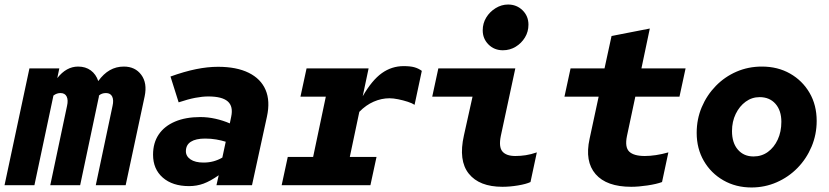

<svg xmlns="http://www.w3.org/2000/svg" viewBox="-42 -818 3662 848"><path d="M-22 0 88 -516H220L211 -473Q251 -524 303 -524Q336 -524 359 -507Q382 -490 392 -460Q415 -492 443 -508Q471 -524 505 -524Q555 -524 582 -487.5Q609 -451 597 -393L513 0H381L455 -350Q461 -376 453.5 -391.5Q446 -407 426 -407Q407 -407 395 -396Q395 -393 394.5 -389.5Q394 -386 393 -383L312 0H180L254 -350Q260 -376 252.5 -391.5Q245 -407 225 -407Q217 -407 209.5 -404.5Q202 -402 194 -396L110 0Z M793 4Q720 4 677 -33.5Q634 -71 634 -135Q634 -187 659 -224Q684 -261 731 -281Q778 -301 843 -301Q876 -301 909.5 -293.5Q943 -286 973 -273L979 -302Q989 -348 964 -370Q939 -392 878 -392Q852 -392 820.5 -386Q789 -380 747 -366L711 -480Q772 -502 823.5 -512.5Q875 -523 921 -523Q1003 -523 1056.5 -496.5Q1110 -470 1131 -421Q1152 -372 1137 -303L1071 0H914L924 -44Q887 -18 857 -7Q827 4 793 4ZM779 -150Q779 -128 799.5 -114Q820 -100 857 -100Q880 -100 900.5 -105.5Q921 -111 940 -122L955 -192Q936 -198 913 -202Q890 -206 864 -206Q823 -206 801 -192Q779 -178 779 -150Z M1202 0 1229 -125H1341L1397 -391H1285L1312 -516H1586L1560 -393Q1601 -464 1644.5 -495Q1688 -526 1741 -526Q1770 -526 1788 -521Q1806 -516 1821 -505L1789 -355Q1779 -362 1759 -368.5Q1739 -375 1717 -379.5Q1695 -384 1678 -384Q1643 -384 1608.5 -369Q1574 -354 1545 -324L1503 -125H1621L1594 0Z M2179 -596Q2141 -596 2115.5 -621.5Q2090 -647 2090 -684Q2090 -715 2105.5 -740.5Q2121 -766 2147 -782Q2173 -798 2202 -798Q2240 -798 2266 -772.5Q2292 -747 2292 -709Q2292 -678 2276.5 -652.5Q2261 -627 2235.5 -611.5Q2210 -596 2179 -596ZM2177 7Q2075 7 2028.5 -51Q1982 -109 2007 -220L2045 -391H1867L1894 -516H2234L2170 -218Q2160 -169 2177 -149Q2194 -129 2234 -129Q2257 -129 2280 -132.5Q2303 -136 2329 -145L2301 -14Q2282 -5 2246 1Q2210 7 2177 7Z M2746 7Q2637 7 2588.5 -49Q2540 -105 2562 -205L2602 -391H2451L2478 -516H2628L2659 -659L2828 -692L2791 -516H2986L2959 -391H2764L2727 -217Q2717 -168 2737 -148.5Q2757 -129 2806 -129Q2829 -129 2855.5 -133Q2882 -137 2910 -145L2882 -14Q2858 -5 2818 1Q2778 7 2746 7Z M3277 10Q3208 10 3153 -21.5Q3098 -53 3066.5 -107.5Q3035 -162 3035 -231Q3035 -292 3057.5 -345Q3080 -398 3119.5 -438.5Q3159 -479 3211 -501.5Q3263 -524 3323 -524Q3393 -524 3447.5 -493Q3502 -462 3533.5 -408Q3565 -354 3565 -284Q3565 -224 3542.5 -170.5Q3520 -117 3480.5 -76.5Q3441 -36 3388.5 -13Q3336 10 3277 10ZM3286 -127Q3322 -127 3349.5 -147Q3377 -167 3393 -201.5Q3409 -236 3409 -280Q3409 -330 3383 -359.5Q3357 -389 3313 -389Q3279 -389 3251.5 -369Q3224 -349 3207.5 -315Q3191 -281 3191 -239Q3191 -187 3217 -157Q3243 -127 3286 -127Z"/></svg>

Font: Red Hat Mono
Style: Italic
Weight: 300
Italic angle: -12°
Monospace: yes
Designer: Pentagram, MCKL
Foundry: Pentagram, MCKL
Version: Version 1.023